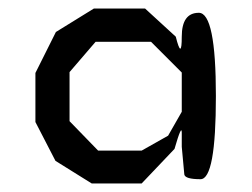

<svg xmlns="http://www.w3.org/2000/svg" viewBox="-20 -730 590 450"><path d="M446 -700Q486 -700 486 -505Q486 -310 450 -310Q414 -310 412 -321L406 -386V-419Q406 -440 389 -381L312 -300H195L110 -353L63 -444V-559L111 -655L200 -710H320L392 -644Q399 -616 402.5 -616Q406 -616 406 -644Q406 -700 446 -700ZM312 -377 374 -412 406 -468V-560L334 -632H204L143 -561V-446L210 -377Z"/></svg>

Font: Syne Mono
Style: Regular
Weight: 400
Monospace: yes
Designer: Lucas Descroix
Foundry: Bonjour Monde
Version: Version 2.000; ttfautohint (v1.8.3)